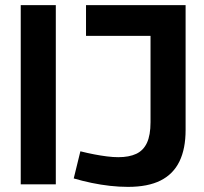

<svg xmlns="http://www.w3.org/2000/svg" viewBox="-20 -720 797 750"><path d="M61 0V-700H198V0ZM268 -23 294 -129Q322 -122 348 -117Q374 -112 398 -109Q422 -106 442 -106Q484 -106 512 -119Q540 -132 554 -162Q568 -192 568 -243V-580H316V-700H705V-212Q705 -139 681 -89.5Q657 -40 607.5 -15Q558 10 480 10Q446 10 410 6Q374 2 338 -5.5Q302 -13 268 -23Z"/></svg>

Font: Georama ExtraCondensed Thin SemiBold
Style: Regular
Weight: 600
Version: Version 1.001